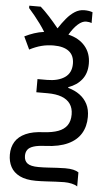

<svg xmlns="http://www.w3.org/2000/svg" viewBox="-58 -700 530 922"><g transform="rotate(5 207.5 -239.0)"><path d="M311 -661.6Q322.8 -661.6 333 -659.9Q343.3 -658.2 350.6 -655.3V-603Q345.2 -605.5 338.1 -606.7Q331.1 -607.9 324.2 -607.9Q305.2 -607.9 284.7 -589.6Q264.2 -571.3 244.6 -538.1Q296.4 -525.9 325.4 -491.9Q354.5 -458 354.5 -407.2Q354.5 -361.3 330.6 -331.1Q306.6 -300.8 266.1 -287.1V-283.2Q298.3 -274.4 322 -257.1Q345.7 -239.7 358.9 -214.1Q372.1 -188.5 372.1 -152.3Q372.1 -106.4 351.6 -72.3Q331.1 -38.1 289.1 -18.6Q247.1 1 182.6 3.9Q145 5.4 124.3 12.2Q103.5 19 95.5 30.8Q87.4 42.5 87.4 59.6Q87.4 84 103.3 95.9Q119.1 107.9 156.7 107.9Q181.2 107.9 203.4 106.4Q225.6 105 246.1 103.8Q266.6 102.5 285.2 102.5Q309.1 102.5 324.7 106.2Q340.3 109.9 350.1 116.7V184.6Q340.3 177.2 322.8 173.3Q305.2 169.4 286.1 169.4Q268.6 169.4 246.1 170.7Q223.6 171.9 199 173.3Q174.3 174.8 149.9 174.8Q102.1 174.8 72 159.9Q42 145 28.3 119.1Q14.6 93.3 14.6 60.1Q14.6 24.4 30.8 -2Q46.9 -28.3 80.8 -43.7Q114.7 -59.1 168 -61Q208.5 -63.5 236.6 -73.7Q264.6 -84 279.1 -104.5Q293.5 -125 293.5 -157.2Q293.5 -187.5 279.3 -208Q265.1 -228.5 237.5 -238.8Q210 -249 169.9 -249H115.2V-312.5H160.6Q214.4 -312.5 246.3 -334.2Q278.3 -356 278.3 -400.4Q278.3 -440.4 252.7 -460.2Q227.1 -480 179.2 -480Q147.9 -480 119.9 -472.7Q91.8 -465.3 63 -450.2L34.2 -511.2Q57.1 -522.5 79.6 -530Q102.1 -537.6 127.4 -541Q116.2 -559.6 102.3 -578.6Q88.4 -597.7 73.7 -615.7Q59.1 -633.8 45.4 -648.9V-660.2H100.6Q121.1 -642.1 143.6 -617.4Q166 -592.8 189.9 -563.5Q206.5 -589.4 225.1 -611.8Q243.7 -634.3 264.9 -647.9Q286.1 -661.6 311 -661.6Z"/></g></svg>

Font: Open Sans SemiCondensed
Style: Regular
Weight: 400
Width: 4
Designer: Monotype Design Team
Foundry: Monotype Imaging Inc.
Version: Version 3.000